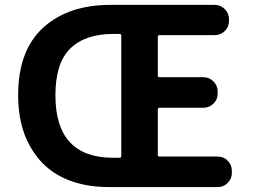

<svg xmlns="http://www.w3.org/2000/svg" viewBox="-20 -760 1040 780"><path d="M921.9 -57.6Q921.9 -34.2 905.3 -17.1Q888.7 0 864.3 0H421.9Q312.5 0 231 -40.5Q149.4 -81.1 101.6 -166.5Q53.7 -252 53.7 -373Q53.7 -554.7 155.3 -647.5Q256.8 -740.2 429.7 -740.2H852.5Q876 -740.2 893.1 -723.1Q910.2 -706.1 910.2 -682.6V-674.8Q910.2 -650.4 893.1 -633.8Q876 -617.2 852.5 -617.2H627.9Q621.1 -617.2 621.1 -609.4V-453.1Q621.1 -446.3 627.9 -446.3H806.6Q830.1 -446.3 847.2 -429.2Q864.3 -412.1 864.3 -388.7V-379.9Q864.3 -355.5 847.2 -338.9Q830.1 -322.3 806.6 -322.3H627.9Q621.1 -322.3 621.1 -314.5V-130.9Q621.1 -124 627.9 -124H864.3Q888.7 -124 905.3 -106.9Q921.9 -89.8 921.9 -66.4ZM439.5 -119.1H465.8Q472.7 -119.1 472.7 -126V-614.3Q472.7 -622.1 465.8 -622.1H439.5Q326.2 -622.1 265.6 -563Q205.1 -503.9 205.1 -373Q205.1 -119.1 439.5 -119.1Z"/></svg>

Font: Gen Jyuu Gothic Bold
Style: Bold
Weight: 700
Designer: [Source Han Sans]
Ryoko NISHIZUKA  (kana & ideographs); Paul D. Hunt (Latin, Greek & Cyrillic); Wenlong ZHANG  (bopomofo
Version: Version 1.002.20150607